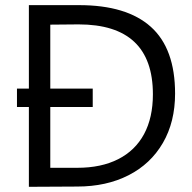

<svg xmlns="http://www.w3.org/2000/svg" viewBox="-20 -719 741 740"><path d="M91.3 -699.2H284.7Q468.3 -699.2 561.5 -615.5Q654.8 -531.7 654.8 -358.4Q654.8 -249 607.7 -168Q560.5 -86.9 475.3 -43.5Q390.1 0 277.3 0L91.3 1ZM278.3 -72.3Q370.1 -72.3 435.5 -105.5Q501 -138.7 535.2 -202.1Q569.3 -265.6 569.3 -355.5Q569.3 -625 282.7 -625L173.8 -624V-72.3ZM45.4 -377.4H337.4V-306.6H45.4Z"/></svg>

Font: Selawik
Style: Regular
Weight: 400
Designer: Aaron Bell
Foundry: Microsoft Corporation
Version: Version 1.01